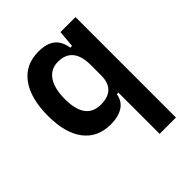

<svg xmlns="http://www.w3.org/2000/svg" viewBox="-208 -652 1003 1003"><g transform="rotate(-45 293.0 -151.0)"><path d="M243.2 9.8Q147.5 9.8 94.7 -58.3Q42 -126.5 42 -253.9Q42 -384.3 95 -455.8Q147.9 -527.3 244.1 -527.3Q304.7 -527.3 336.7 -501.7Q368.7 -476.1 376.5 -423.8H389.6L397.9 -517.6H508.8V224.6H388.2V-80.1H376.5Q369.6 -35.6 334.7 -12.9Q299.8 9.8 243.2 9.8ZM166.5 -253.9Q166.5 -100.1 279.3 -100.1Q388.2 -100.1 388.2 -207.5V-283.7Q388.2 -417.5 278.8 -417.5Q225.1 -417.5 195.8 -374.8Q166.5 -332 166.5 -253.9Z"/></g></svg>

Font: Caskaydia Cove SemiBold
Style: Regular
Weight: 600
Monospace: yes
Designer: Aaron Bell
Foundry: Saja Typeworks
Version: Version 4.300; ttfautohint (v1.8.3)